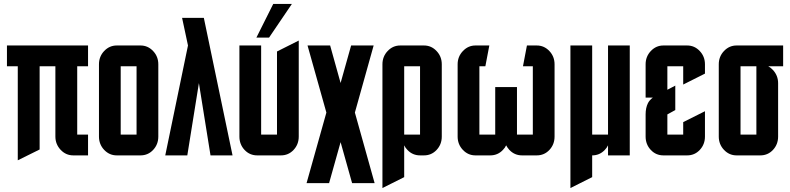

<svg xmlns="http://www.w3.org/2000/svg" viewBox="-20 -785 3991 970"><path d="M259.8 -450.2H180.2V-29.8L69.8 24.9V-450.2H15.1V-555.2H424.8V-450.2H370.1V-105H424.8V0H350.1Q313 0 286.6 -27.8Q259.8 -56.2 259.8 -95.2Z M779.8 -460V-95.2Q779.8 -55.2 753.4 -27.3Q727.5 0 689.9 0H569.8Q532.7 0 506.3 -27.8Q480 -55.7 480 -95.2V-460Q480 -499.5 506.3 -527.3Q532.7 -555.2 569.8 -555.2H689.9Q727.1 -555.2 753.4 -527.3Q779.8 -499.5 779.8 -460ZM669.9 -105V-450.2H589.8V-105Z M1154.8 0H1043.5L984.9 -365.2L926.3 0H814.9L929.7 -555.2L899.9 -694.8H1009.8Z M1339.4 -595.2H1275.4L1360.4 -765.1H1454.6ZM1279.3 0Q1241.7 0 1215.8 -27.3Q1189.5 -55.2 1189.5 -95.2V-555.2H1299.3V-105H1379.4V-524.9L1489.3 -580.1V-95.2Q1489.3 -55.2 1462.9 -27.3Q1437 0 1399.4 0Z M1872.6 140.1H1758.8L1700.7 -66.9L1642.6 140.1H1528.8L1628.9 -216.3L1533.7 -555.2H1647.9L1700.7 -365.7L1753.9 -555.2H1867.7L1772.9 -216.3Z M1912.1 -460Q1912.1 -499.5 1938.5 -527.3Q1964.8 -555.2 2002 -555.2H2122.1Q2159.2 -555.2 2185.5 -527.3Q2211.9 -499.5 2211.9 -460V-95.2Q2211.9 -55.2 2185.5 -27.3Q2159.7 0 2122.1 0H2102.1Q2064.5 0 2038.6 -27.3Q2027.8 -38.1 2022 -50.8V109.9L1912.1 165ZM2022 -105H2102.1V-450.2H2022Z M2691.9 -555.2Q2729 -555.2 2755.4 -527.3Q2781.7 -499.5 2781.7 -460V-95.2Q2781.7 -55.2 2755.4 -27.3Q2729.5 0 2691.9 0H2617.2Q2579.6 0 2553.2 -27.8Q2543.5 -38.6 2537.1 -50.8Q2531.7 -38.6 2520.5 -27.3Q2494.6 0 2457 0H2381.8Q2344.7 0 2318.4 -27.8Q2292 -55.7 2292 -95.2V-460Q2292 -499 2318.4 -526.9Q2345.2 -555.2 2381.8 -555.2H2452.1L2432.1 -450.2H2401.9V-105H2481.9V-345.2H2591.8V-105H2671.9V-450.2H2622.1L2642.1 -555.2Z M2971.7 0V109.9L2861.8 165V-555.2H2971.7V-105H3051.8V-555.2H3161.6V0H3051.8V-50.8Q3045.9 -38.1 3035.2 -27.3Q3009.3 0 2971.7 0Z M3451.7 -555.2Q3488.8 -555.2 3515.1 -527.3Q3541.5 -499.5 3541.5 -460V-413.1L3431.6 -357.9V-450.2H3351.6V-331.5L3391.6 -352.5V-229L3351.6 -207V-105H3431.6V-168L3541.5 -223.1V-95.2Q3541.5 -55.2 3515.1 -27.3Q3489.3 0 3451.7 0H3331.5Q3293.9 0 3268.1 -27.3Q3241.7 -55.2 3241.7 -95.2V-207Q3241.7 -240.2 3253.4 -263.7Q3261.2 -279.3 3278.3 -292H3241.7V-460Q3241.7 -499.5 3268.1 -527.3Q3294.4 -555.2 3331.5 -555.2Z M3801.3 -450.2H3721.2V-105H3801.3ZM3911.1 -95.2Q3911.1 -55.2 3884.8 -27.3Q3858.9 0 3821.3 0H3701.2Q3664.1 0 3637.7 -27.8Q3611.3 -55.7 3611.3 -95.2V-460Q3611.3 -499.5 3637.7 -527.3Q3664.1 -555.2 3701.2 -555.2H3936.5V-450.2H3861.3Q3873.5 -443.8 3884.8 -431.6Q3911.1 -403.3 3911.1 -364.7Z"/></svg>

Font: Horta
Style: Regular
Weight: 600
Width: 3
Version: Version 0.11